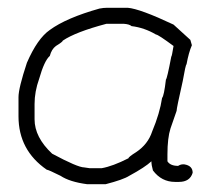

<svg xmlns="http://www.w3.org/2000/svg" viewBox="-20 -475 528 491"><path d="M253.9 -455.1H306.6Q337.9 -452.6 423.8 -412.1L466.8 -373L470.7 -359.4Q462.4 -340.3 457 -310.5Q454.6 -309.6 447.3 -267.6Q431.6 -198.2 431.6 -191.4L416 -146.5Q408.2 -122.1 408.2 -80.1V-62.5Q415.5 -50.8 435.5 -50.8Q441.9 -54.7 447.3 -54.7H451.2Q472.7 -51.3 472.7 -33.2Q465.8 -9.8 437.5 -9.8H427.7Q393.1 -9.8 371.1 -39.1Q367.2 -52.7 367.2 -62.5Q351.1 -47.4 310.5 -25.4Q295.4 -15.6 250 -3.9H203.1Q158.2 -9.8 134.8 -25.4Q103.5 -41 99.6 -41Q27.3 -90.8 27.3 -177.7V-226.6Q27.3 -249.5 48.8 -314.5Q75.7 -376.5 107.4 -398.4Q149.4 -429.2 234.4 -453.1Q244.6 -455.1 253.9 -455.1ZM68.4 -169.9Q68.4 -124 113.3 -82Q178.7 -46.9 195.3 -46.9L209 -44.9H240.2Q268.1 -49.8 308.6 -70.3Q308.6 -73.7 328.1 -85.9Q358.4 -106 369.1 -138.7Q388.7 -185.5 394.5 -224.6Q399.4 -229.5 404.3 -271.5Q407.2 -273.4 418 -330.1Q419.4 -330.1 423.8 -357.4Q384.3 -386.7 378.9 -386.7Q349.1 -404.3 316.4 -408.2Q311 -413.1 296.9 -414.1H252Q172.9 -393.1 140.6 -371.1Q140.6 -368.2 123 -357.4Q111.8 -349.1 107.4 -332Q93.3 -319.8 80.1 -273.4Q68.4 -240.7 68.4 -209Z"/></svg>

Font: CEF Fonts CJK
Style: Regular
Weight: 400
Designer: PartyBoss (派对大魔王)
Version: Release 2.25